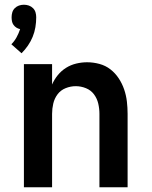

<svg xmlns="http://www.w3.org/2000/svg" viewBox="-20 -791 640 811"><path d="M81 0V-520H200V-434Q209 -455 224 -473.5Q239 -492 259 -504.5Q279 -517 302 -522.5Q325 -528 348 -528Q374 -528 400 -521Q426 -514 446.5 -498Q467 -482 481.5 -460Q496 -438 504.5 -413Q513 -388 516 -362Q519 -336 519 -310V0H400V-310Q400 -332 395 -353.5Q390 -375 377 -392.5Q364 -410 343 -418.5Q322 -427 300 -427Q278 -427 257 -418.5Q236 -410 223 -392.5Q210 -375 205 -353.5Q200 -332 200 -310V0ZM71 -566 28 -604Q41 -617 50 -633.5Q59 -650 65 -668Q56 -670 49 -674.5Q42 -679 37 -686Q32 -693 30.5 -701.5Q29 -710 29 -718Q29 -729 32 -739Q35 -749 42.5 -756.5Q50 -764 60 -767.5Q70 -771 81 -771Q92 -771 102 -767.5Q112 -764 119.5 -756.5Q127 -749 130 -739Q133 -729 133 -718Q133 -697 129.5 -676Q126 -655 118 -635.5Q110 -616 98 -598.5Q86 -581 71 -566Z"/></svg>

Font: R Plex Mono
Style: Bold
Weight: 700
Monospace: yes
Designer: Belleve Invis
Foundry: Belleve Invis
Version: Version 31.8.0